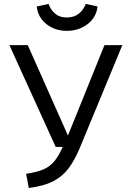

<svg xmlns="http://www.w3.org/2000/svg" viewBox="-20 -933 655 965"><path d="M594.9 -706.2 379 -184.6Q354.4 -126.2 323.8 -85.9Q293.3 -45.6 246.2 -21.5Q199 2.6 124.6 11.8L111.3 -59.5Q164.6 -67.2 197.9 -81.5Q231.3 -95.9 253.3 -122.8Q275.4 -149.7 295.4 -194.4H260L27.2 -706.2H119.5L321.5 -251.8L505.1 -706.2ZM315.9 -777.9Q256.9 -777.9 213.8 -811.5Q170.8 -845.1 164.6 -900.5L224.1 -913.3Q234.9 -883.1 257.2 -864.1Q279.5 -845.1 315.9 -845.1Q351.8 -845.1 375.9 -864.1Q400 -883.1 410.8 -913.3L470.3 -900.5Q464.1 -845.1 419.7 -811.5Q375.4 -777.9 315.9 -777.9Z"/></svg>

Font: FiraCode Nerd Font Mono
Style: Regular
Weight: 400
Monospace: yes
Designer: Carrois Corporate, Edenspiekermann AG, Nikita Prokopov
Foundry: Carrois Corporate, Edenspiekermann AG, Nikita Prokopov
Version: Version 6.002;Nerd Fonts 3.4.0